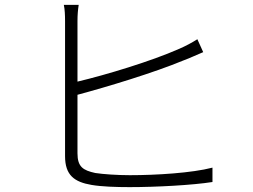

<svg xmlns="http://www.w3.org/2000/svg" viewBox="-20 -778 1040 788"><path d="M298 -389C418 -421 613 -480 733 -530C761 -540 791 -555 814 -564L790 -617C768 -603 742 -589 714 -577C601 -527 416 -471 298 -443V-691C298 -718 300 -739 303 -758H242C246 -739 247 -716 247 -691V-137C247 -59 285 -31 356 -19C397 -12 456 -10 512 -10C620 -10 770 -18 852 -31V-90C768 -68 620 -59 513 -59C461 -59 404 -63 371 -68C321 -79 298 -93 298 -149Z"/></svg>

Font: Source Han Sans SC Light
Style: Regular
Weight: 300
Designer: Ryoko NISHIZUKA (kana & ideographs); Paul D. Hunt (Latin, Greek & Cyrillic); Wenlong ZHANG (bopomofo); Sandoll Communica
Foundry: Adobe Systems Incorporated
Version: Version 1.004;PS 1.004;hotconv 1.0.82;makeotf.lib2.5.63406